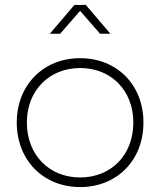

<svg xmlns="http://www.w3.org/2000/svg" viewBox="-20 -758 650 779"><path d="M282 -738 182 -621H224L305 -714L386 -621H428L328 -738ZM305 -522C157 -522 48 -414 48 -261C48 -107 157 1 305 1C454 1 562 -107 562 -261C562 -414 454 -522 305 -522ZM305 -482C431 -482 521 -391 521 -261C521 -129 431 -38 305 -38C180 -38 89 -129 89 -261C89 -391 180 -482 305 -482Z"/></svg>

Font: Montserrat ExtraLight
Style: Regular
Weight: 250
Designer: Julieta Ulanovsky
Foundry: Julieta Ulanovsky
Version: Version 4.000